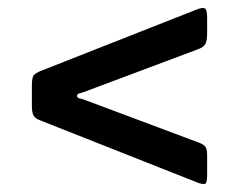

<svg xmlns="http://www.w3.org/2000/svg" viewBox="-20 -628 600 482"><path d="M200 -374.5Q186 -380 179.8 -381Q173.5 -382 173.5 -388Q173.5 -392.5 180.5 -394Q187.5 -395.5 200 -400.5L477.5 -504.5Q491 -509.5 495.5 -517.5Q500 -525.5 500 -545V-583Q500 -605 493.5 -607.2Q487 -609.5 473.5 -604L85 -451Q71 -445.5 65.5 -440Q60 -434.5 60 -413.5V-362.5Q60 -345.5 64.2 -338Q68.5 -330.5 80.5 -326L477.5 -169Q490.5 -164.5 495.2 -166.8Q500 -169 500 -189.5V-238.5Q500 -254 495.5 -259.8Q491 -265.5 480.5 -269.5Z"/></svg>

Font: Besley ExtraBold
Style: Regular
Weight: 800
Designer: Owen Earl
Foundry: indestructible type*
Version: Version 2.001